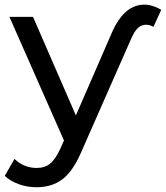

<svg xmlns="http://www.w3.org/2000/svg" viewBox="-42 -602 710 822"><path d="M-21.6 151 20 78.4Q39.3 97.1 63.6 107.1Q87.9 117.1 114.6 117.1Q149.4 117.1 172.1 98.9Q194.9 80.7 215.6 35.9L248.4 -37L257.7 -50L439.4 -467.9Q462 -518.7 493.4 -548.1Q524.9 -577.4 564.2 -581.6Q603.6 -585.9 648.3 -560L615.1 -487.4Q587.6 -501.7 563.9 -492.2Q540.1 -482.7 521 -439.6L304.1 53Q268.4 133.9 223.6 166.7Q178.7 199.6 114.4 199.6Q75.3 199.6 39.1 186.8Q2.9 174 -21.6 151ZM-1.7 -529.9H99.3L304.3 -58.6L239.6 17Z"/></svg>

Font: iiserrat Thin
Style: Regular
Weight: 100
Designer: Akira Ohta
Foundry: Akira Ohta
Version: Version 1.200;Glyphs 3.3.1 (3343)